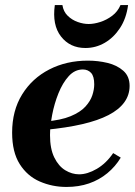

<svg xmlns="http://www.w3.org/2000/svg" viewBox="-20 -730 535 760"><path d="M243 10Q187 10 137.5 -11.5Q88 -33 58 -80.5Q28 -128 28 -205Q28 -292 67.5 -356Q107 -420 175 -455Q243 -490 328 -490Q368 -490 405.5 -481Q443 -472 468 -450Q493 -428 493 -390Q493 -354 472 -325Q451 -296 409.5 -274.5Q368 -253 305.5 -238.5Q243 -224 159 -216V-249Q221 -254 259.5 -270Q298 -286 318 -308Q338 -330 345.5 -353Q353 -376 353 -396Q353 -428 340.5 -441.5Q328 -455 308 -455Q276 -455 252 -428.5Q228 -402 211.5 -361Q195 -320 186.5 -275.5Q178 -231 178 -195Q178 -141 195 -106.5Q212 -72 238.5 -56Q265 -40 293 -40Q326 -40 363 -61.5Q400 -83 428 -124L458 -106Q437 -71 405 -44.5Q373 -18 332.5 -4Q292 10 243 10ZM457 -710H487Q480 -657 455 -619Q430 -581 394.5 -560.5Q359 -540 318 -540Q257 -540 221.5 -585.5Q186 -631 197 -710H227Q231 -684 248 -667.5Q265 -651 287.5 -643Q310 -635 331 -635Q352 -635 377 -643Q402 -651 424 -667.5Q446 -684 457 -710Z"/></svg>

Font: Brygada 1918
Style: Italic
Weight: 400
Italic angle: -8°
Designer: Mateusz Machalski | Borys Kosmynka | Przemek Hoffer
Foundry: NIEPODLEGLA 2018
Version: Version 3.006